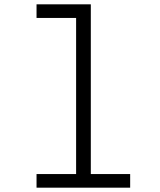

<svg xmlns="http://www.w3.org/2000/svg" viewBox="-20 -868 740 888"><path d="M149 -848H400V-63H582V0H149V-63H332V-785H149Z"/></svg>

Font: Martian Mono ExtraLight
Style: Regular
Weight: 200
Monospace: yes
Designer: Roman Shamin
Foundry: Evil Martians
Version: Version 1.000; ttfautohint (v1.8.4.7-5d5b)